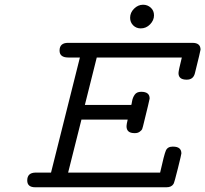

<svg xmlns="http://www.w3.org/2000/svg" viewBox="-20 -792 868 812"><path d="M95.2 -28.8Q95.2 -61 128.9 -62H195.8L317.9 -548.8H269Q231.9 -548.8 231.9 -578.1Q231.9 -611.3 269 -610.8H793.9Q828.1 -610.8 828.1 -582Q828.1 -578.1 804.2 -481.9Q797.4 -455.1 770 -455.1H769Q734.9 -455.1 734.9 -482.9Q734.9 -492.7 749 -548.8H389.2L338.9 -348.1H535.2Q536.1 -349.1 538.6 -364Q541 -378.9 549.6 -391.4Q558.1 -403.8 577.1 -403.8Q613.3 -403.8 612.8 -375Q612.8 -371.1 585 -258.8Q583 -250 581.1 -245.6Q579.1 -241.2 571 -235.1Q563 -229 550.8 -229H548.8Q514.6 -229 515.1 -258.8Q515.1 -265.6 520 -286.1H324.2V-285.2L268.1 -62H657.2Q674.3 -139.2 681.6 -155.5Q689 -171.9 710 -171.9H711.9Q747.1 -171.9 747.1 -143.1Q747.1 -139.2 732.4 -80.1Q717.8 -21 713.9 -14.2Q705.1 0 684.1 0H128.9Q95.2 0 95.2 -28.8ZM530.3 -716.8Q530.3 -738.8 547.1 -755.4Q564 -772 585 -772Q604 -772 617.7 -759.5Q631.3 -747.1 631.3 -727.1Q631.3 -706.1 614.7 -689Q598.1 -671.9 575.2 -671.9Q556.2 -671.9 543.2 -684.8Q530.3 -697.8 530.3 -716.8Z"/></svg>

Font: CMU Typewriter Text Variable Width
Style: Italic
Weight: 500
Italic angle: -14.04°
Version: Version 0.7.0